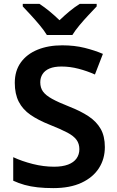

<svg xmlns="http://www.w3.org/2000/svg" viewBox="-20 -957 600 987"><path d="M519 -201Q519 -140 488.5 -92.5Q458 -45 399 -17.5Q340 10 254 10Q210 10 173.5 6Q137 2 106.5 -6.5Q76 -15 48 -28V-149Q93 -128 148.5 -114Q204 -100 258 -100Q301 -100 330 -111Q359 -122 373.5 -142.5Q388 -163 388 -190Q388 -218 373.5 -238Q359 -258 326 -275.5Q293 -293 235 -316Q177 -339 137 -366.5Q97 -394 76.5 -434Q56 -474 56 -531Q56 -593 87 -636Q118 -679 173 -701.5Q228 -724 300 -724Q363 -724 415 -711Q467 -698 509 -680L468 -574Q428 -592 384 -603.5Q340 -615 296 -615Q259 -615 235 -605Q211 -595 199 -576.5Q187 -558 187 -534Q187 -506 201 -486.5Q215 -467 247.5 -449Q280 -431 336 -409Q395 -386 435.5 -359Q476 -332 497.5 -294.5Q519 -257 519 -201ZM221 -777Q207 -800 185 -826.5Q163 -853 139 -879Q115 -905 97 -924V-937H183Q209 -920 234.5 -899Q260 -878 286 -853Q312 -878 338 -899.5Q364 -921 390 -937H477V-924Q459 -905 435 -879.5Q411 -854 388.5 -827Q366 -800 352 -777Z"/></svg>

Font: Noto Sans Syriac Eastern SemiBold
Style: Regular
Weight: 600
Designer: Patrick Giasson and the Monotype Design Team
Foundry: Monotype Imaging Inc.
Version: Version 3.001